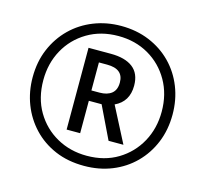

<svg xmlns="http://www.w3.org/2000/svg" viewBox="-105 -843 1041 973"><g transform="rotate(15 415.0 -357.0)"><path d="M415 10Q330 10 262.5 -19Q195 -48 147 -99Q99 -150 73.5 -216Q48 -282 48 -357Q48 -439 76.5 -506Q105 -573 155 -622Q205 -671 272 -697.5Q339 -724 415 -724Q496 -724 563.5 -696Q631 -668 680 -618Q729 -568 755.5 -501Q782 -434 782 -357Q782 -277 754.5 -210Q727 -143 677.5 -93.5Q628 -44 561 -17Q494 10 415 10ZM415 -43Q508 -43 577.5 -85Q647 -127 686 -198Q725 -269 725 -357Q725 -448 684.5 -519Q644 -590 574 -630.5Q504 -671 415 -671Q323 -671 252.5 -629Q182 -587 143 -516Q104 -445 104 -357Q104 -263 145.5 -192.5Q187 -122 257.5 -82.5Q328 -43 415 -43ZM283 -145V-574H400Q475 -574 515.5 -543Q556 -512 556 -448Q556 -364 485 -331L581 -145H503L421 -315H354V-145ZM396 -369Q436 -369 459 -387.5Q482 -406 482 -445Q482 -516 396 -516H353V-369Z"/></g></svg>

Font: Noto Sans Ethiopic ExtraCondensed
Style: Regular
Weight: 400
Width: 2
Designer: Monotype Design Team
Foundry: Monotype Imaging Inc.
Version: Version 2.102; ttfautohint (v1.8.4.7-5d5b)